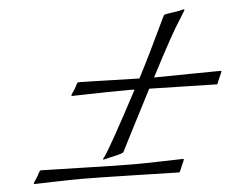

<svg xmlns="http://www.w3.org/2000/svg" viewBox="-47 -727 936 732"><g transform="rotate(-5 421.0 -361.0)"><path d="M546 -421Q777 -424 800 -424Q804 -424 804 -422Q804 -420 795 -400Q794 -398 792 -393.5Q790 -389 789 -387Q786 -374 782 -374H781Q774 -374 733.5 -375Q693 -376 631.5 -377.5Q570 -379 524 -380Q491 -316 466 -267.5Q441 -219 425 -187.5Q409 -156 405 -148Q402 -143 371 -136Q361 -134 350.5 -131.5Q340 -129 335 -127.5Q330 -126 328 -126Q325 -126 325 -128Q325 -129 326.5 -130.5Q328 -132 330 -134.5Q332 -137 333 -139Q358 -174 468 -381Q458 -382 453 -382Q418 -382 364.5 -381Q311 -380 273 -379Q235 -378 230 -378Q226 -378 226 -380Q226 -382 229 -386Q234 -393 242 -406Q244 -410 246.5 -414.5Q249 -419 250 -421Q251 -423 252.5 -425Q254 -427 255 -427.5Q256 -428 258 -428Q271 -428 307.5 -427Q344 -426 396.5 -424.5Q449 -423 490 -422Q530 -498 603 -652Q604 -654 606.5 -655.5Q609 -657 613.5 -658Q618 -659 623 -659.5Q628 -660 637 -661.5Q646 -663 654 -664Q662 -665 670.5 -667.5Q679 -670 681 -670Q684 -670 684 -667Q684 -666 662 -631Q632 -587 546 -421ZM448 -98Q478 -98 552 -100Q626 -102 628 -102Q632 -102 632 -100Q632 -98 623 -78Q621 -74 619.5 -70Q618 -66 617 -64Q616 -62 615 -59.5Q614 -57 613.5 -56Q613 -55 612.5 -54Q612 -53 611 -52.5Q610 -52 609 -52Q605 -52 448 -56Q291 -60 234 -60Q200 -60 130.5 -58Q61 -56 58 -56Q54 -56 54 -58Q54 -59 55 -61Q56 -63 60.5 -69.5Q65 -76 70 -84Q72 -88 74.5 -92.5Q77 -97 78 -99Q79 -101 80.5 -103Q82 -105 83 -105.5Q84 -106 86 -106Q102 -106 242.5 -102Q383 -98 448 -98Z"/></g></svg>

Font: Miama Nueva
Style: Medium
Weight: 400
Italic angle: -28°
Version: Version 1.0